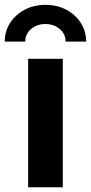

<svg xmlns="http://www.w3.org/2000/svg" viewBox="-58 -786 382 806"><path d="M60.1 0V-539.1H205.6V0ZM132.8 -765.6Q182.1 -765.6 220.5 -745.1Q258.8 -724.6 281.2 -689.7Q303.7 -654.8 303.7 -611.3H217.3Q217.3 -643.6 192.6 -664.3Q168 -685.1 132.8 -685.1Q97.2 -685.1 72.5 -664.3Q47.9 -643.6 47.9 -611.3H-38.1Q-38.1 -654.8 -15.6 -689.7Q6.8 -724.6 45.4 -745.1Q84 -765.6 132.8 -765.6Z"/></svg>

Font: Inter 18pt
Style: Bold
Weight: 700
Designer: Rasmus Andersson
Foundry: rsms
Version: Version 4.001;git-66647c0bb